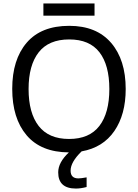

<svg xmlns="http://www.w3.org/2000/svg" viewBox="-20 -875 801 1115"><path d="M529 -855V-784H232V-855ZM454 4Q390 66 390 116Q390 161 435 161Q450 161 483 155V211Q449 220 421 220Q318 220 318 126Q318 68 380 10Q218 9 134.5 -89.5Q51 -188 51 -359Q51 -529 135 -627Q219 -725 382 -725Q540 -725 625 -626.5Q710 -528 710 -358Q710 -210 644 -114Q578 -18 454 4ZM146 -358Q146 -219 204.5 -143.5Q263 -68 381 -68Q499 -68 557 -143.5Q615 -219 615 -358Q615 -497 557.5 -571.5Q500 -646 382 -646Q263 -646 204.5 -571Q146 -496 146 -358Z"/></svg>

Font: Advent Sans Logo
Style: Regular
Weight: 400
Designer: Types & Symbols
Foundry: Types & Symbols
Version: Version 1.002